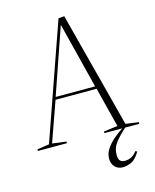

<svg xmlns="http://www.w3.org/2000/svg" viewBox="-137 -823 918 1138"><g transform="rotate(-15 322.0 -253.5)"><path d="M475 224Q444 224 425.5 204.5Q407 185 407 153Q407 123 425 95.5Q443 68 471 43.5Q499 19 529 0H419L420 -10L505 -21L443 -266H191L104 -21L190 -10L189 0H11L12 -10L85 -21L333 -728L369 -731L554 -21L634 -10L633 0H547Q510 33 483 66.5Q456 100 456 144Q456 169 466 179.5Q476 190 495 190Q515 190 532.5 182Q550 174 570 150L579 156Q554 199 526 211.5Q498 224 475 224ZM196 -282H438L337 -684H335Z"/></g></svg>

Font: Literata 72pt ExtraLight
Style: Italic
Weight: 200
Italic angle: -2°
Designer: Latin by Veronika Burian and Jose Scaglione. Greek by Irene Vlachou. Cyrillic by Vera Evstafieva
Foundry: TypeTogether
Version: Version 3.002